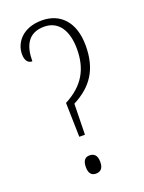

<svg xmlns="http://www.w3.org/2000/svg" viewBox="-139 -790 644 861"><g transform="rotate(-20 182.5 -359.5)"><path d="M148 -339 152 -176H179L182 -323C273 -370 319 -438 319 -551C319 -663 260 -724 172 -724C79 -724 37 -665 37 -612C37 -578 52 -566 70 -566C70 -639 95 -694 172 -694C241 -694 277 -637 277 -550C277 -455 240 -387 148 -339ZM166 5C186 5 202 -5 202 -38C202 -72 186 -82 166 -82C148 -82 133 -72 133 -38C133 -5 148 5 166 5Z"/></g></svg>

Font: Noto Serif Armenian ExtraCondensed ExtraLight
Style: Regular
Weight: 200
Width: 2
Designer: Monotype Design Team
Foundry: Monotype Imaging Inc.
Version: Version 2.008